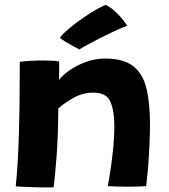

<svg xmlns="http://www.w3.org/2000/svg" viewBox="-20 -774 705 800"><path d="M203.5 6.5Q188 7 166 7Q144 7 121.5 6Q103 5.5 79 4.5Q55 3.5 45.5 2.5Q54.5 -81 58.5 -210Q62.5 -339 62.5 -516.5Q104.5 -522 160 -522Q178 -522 195.5 -521.2Q213 -520.5 226.5 -518Q226.5 -511 226.5 -485.2Q226.5 -459.5 226 -440.5Q239 -459.5 268.5 -480.2Q298 -501 337 -515.5Q376 -530 417.5 -530Q493.5 -530 534 -499.2Q574.5 -468.5 589.8 -407.2Q605 -346 605 -254Q605 -222 603.2 -179.2Q601.5 -136.5 598 -89.5Q594.5 -42.5 589 1.5Q578.5 2.5 557 3.2Q535.5 4 511.5 4Q486 4 463 3.2Q440 2.5 429 1.5Q434.5 -26.5 440.8 -68.5Q447 -110.5 451.8 -158Q456.5 -205.5 456.5 -249.5Q456.5 -312 440 -350Q423.5 -388 369 -388Q324 -388 285.2 -365.8Q246.5 -343.5 223 -322Q222 -203.5 215.5 -119.8Q209 -36 203.5 6.5ZM421.5 -753.5Q445 -741 463.5 -723Q482 -705 494.2 -689.2Q506.5 -673.5 510.5 -667Q487 -658.5 457 -644.5Q427 -630.5 397 -615.2Q367 -600 343.8 -587.2Q320.5 -574.5 311 -568Q305.5 -570.5 288.2 -579.8Q271 -589 253.2 -599.8Q235.5 -610.5 229.5 -617.5Q243 -634.5 268.8 -656Q294.5 -677.5 324.2 -698Q354 -718.5 380.2 -733.8Q406.5 -749 421.5 -753.5Z"/></svg>

Font: Grandstander
Style: Bold
Weight: 700
Designer: Tyler Finck
Foundry: Etcetera Type Co
Version: Version 1.200; ttfautohint (v1.8.3)